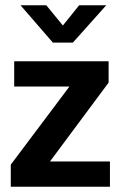

<svg xmlns="http://www.w3.org/2000/svg" viewBox="-20 -710 459 730"><path d="M393 -396 170 -96H398V0H21V-84L244 -381H34V-477H393ZM58 -690H156L219 -613L281 -690H384L257 -548H181Z"/></svg>

Font: Mukta Vaani
Style: Bold
Weight: 700
Designer: Noopur Datye, Girish Dalvi, Yashodeep Gholap, Pallavi Karambelkar
Foundry: Ek Type
Version: Version 2.538;PS 1.000;hotconv 16.6.51;makeotf.lib2.5.65220;